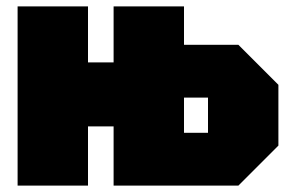

<svg xmlns="http://www.w3.org/2000/svg" viewBox="-20 -580 910 600"><path d="M335 0V-185H255V0H35V-560H255V-385H335V-560H555V-440H725L850 -315V-125L725 0ZM555 -165H630V-275H555Z"/></svg>

Font: Tektur SemiCondensed Black
Style: Regular
Weight: 900
Width: 4
Designer: Adam Jagosz
Foundry: Adam Jagosz
Version: Version 1.005;gftools[0.9.30]